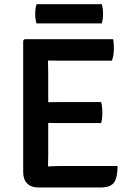

<svg xmlns="http://www.w3.org/2000/svg" viewBox="-20 -864 608 886"><path d="M87 -676.5 93.5 -683H201.5V-587Q201.5 -566 202 -552Q202.5 -538 202.5 -517.5V-151Q202.5 -136 202 -123.8Q201.5 -111.5 201.5 -96V1H154.5Q123 1 105 -17.8Q87 -36.5 87 -70ZM446.5 -393Q450 -382 451.2 -368.2Q452.5 -354.5 452.5 -345Q452.5 -334.5 451.2 -321.2Q450 -308 446.5 -296H266Q254.5 -296 235.8 -296.2Q217 -296.5 197.2 -297Q177.5 -297.5 162 -297.5V-391.5Q177.5 -392 197.2 -392.2Q217 -392.5 235.8 -392.8Q254.5 -393 266 -393ZM502 -683Q504.5 -670 505 -658.2Q505.5 -646.5 505.5 -636.5Q505.5 -626.5 503.5 -612Q501.5 -597.5 496.5 -584H266Q254.5 -584 235.8 -584.2Q217 -584.5 197.2 -584.8Q177.5 -585 162 -585.5V-683ZM522.5 -98Q522.5 -45.5 506.5 -22.2Q490.5 1 445 1H162V-93.5Q188 -95 212.8 -96.5Q237.5 -98 269 -98ZM148.5 -756Q145 -767 143.8 -777Q142.5 -787 142.5 -800Q142.5 -812.5 143.8 -822.8Q145 -833 148.5 -844.5H450Q453 -833 454.2 -823.8Q455.5 -814.5 455.5 -800.5Q455.5 -776.5 450 -756Z"/></svg>

Font: Signika Light Medium
Style: Regular
Weight: 500
Version: Version 2.003;gftools[0.9.32]